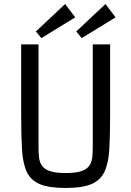

<svg xmlns="http://www.w3.org/2000/svg" viewBox="-20 -920 651 952"><path d="M440 -700H526V-349Q526 -249 522 -180Q518 -111 498 -68.5Q478 -26 433 -7Q388 12 305 12Q223 12 177.5 -7Q132 -26 112.5 -68.5Q93 -111 89 -180Q85 -249 85 -349V-700H171V-193Q171 -164 173.5 -140Q176 -116 188 -98.5Q200 -81 227.5 -71.5Q255 -62 306 -62Q356 -62 383.5 -71.5Q411 -81 423 -98.5Q435 -116 437.5 -140Q440 -164 440 -193ZM158 -764 303 -900 353 -834 185 -731ZM358 -764 503 -900 553 -834 385 -731Z"/></svg>

Font: Strait
Style: Regular
Weight: 400
Designer: Eduardo Rodriguez Tunni
Foundry: Eduardo Rodriguez Tunni
Version: Version 1.002; ttfautohint (v1.8.4.7-5d5b);gftools[0.9.23]